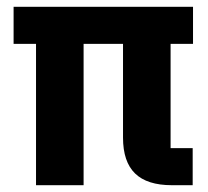

<svg xmlns="http://www.w3.org/2000/svg" viewBox="-20 -545 612 565"><path d="M482 -416V-109H547V0H486Q413 0 377.5 -34.5Q342 -69 342 -140V-416H226V0H86V-416H20V-525H548V-416Z"/></svg>

Font: IBM Plex Sans Condensed
Style: Bold
Weight: 700
Width: 3
Designer: Mike Abbink, Paul van der Laan, Pieter van Rosmalen
Foundry: Bold Monday
Version: Version 3.201